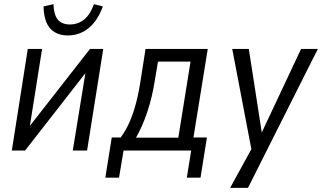

<svg xmlns="http://www.w3.org/2000/svg" viewBox="-20 -726 1553 926"><path d="M37 0 114 -490H183L117 -74H89L414 -490H478L400 0H331L399 -417H426L101 0ZM307 -555Q269 -555 242.5 -571.5Q216 -588 203.5 -619Q191 -650 190 -695L238 -706Q239 -657 258 -632.5Q277 -608 317 -608Q357 -608 386.5 -632.5Q416 -657 433 -706L476 -695Q460 -650 435.5 -619Q411 -588 378.5 -571.5Q346 -555 307 -555Z M488 131 519 -63H562Q588 -98 606 -140Q624 -182 637 -232.5Q650 -283 659 -344L682 -490H982L913 -63H978L947 131H881L902 0H576L554 131ZM636 -62H840L899 -429H742L726 -334Q714 -257 690.5 -186.5Q667 -116 636 -62Z M1090 180 1198 -17V23L1100 -490H1180L1245 -71H1235L1432 -490H1513L1176 180Z"/></svg>

Font: Nunito Sans 10pt Condensed
Style: Italic
Weight: 400
Width: 3
Italic angle: -9°
Designer: Vernon Adams
Foundry: Vernon Adams
Version: Version 3.101;gftools[0.9.27]